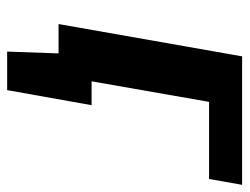

<svg xmlns="http://www.w3.org/2000/svg" viewBox="-98 -442 680 523"><g transform="rotate(90 241.5 -180.0)"><path d="M467 -410H257L201 -90H266L225 140H120L125 0H45L133 -500H483Z"/></g></svg>

Font: Scada
Style: Bold Italic
Weight: 700
Italic angle: -10°
Version: Version 4.000